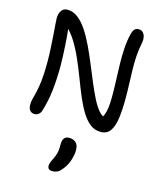

<svg xmlns="http://www.w3.org/2000/svg" viewBox="-148 -815 1059 1264"><g transform="rotate(15 381.5 -183.5)"><path d="M120 10Q101 10 89 -2.5Q77 -15 77 -44Q77 -64 82.5 -84.5Q88 -105 95.5 -136.5Q103 -168 108.5 -217Q114 -266 114 -342Q114 -385 111.5 -431.5Q109 -478 106 -520.5Q103 -563 100.5 -594.5Q98 -626 98 -638Q98 -668 112 -689Q126 -710 153 -710Q191 -710 224.5 -684.5Q258 -659 287 -615Q316 -571 342 -516Q368 -461 392 -402.5Q416 -344 439 -289Q462 -234 485 -188.5Q508 -143 532 -115.5Q556 -88 583 -85L544 -66Q559 -85 567.5 -106.5Q576 -128 580 -158.5Q584 -189 584 -235Q584 -294 581.5 -349.5Q579 -405 578 -458Q577 -511 580 -560.5Q583 -610 594 -657Q600 -684 610.5 -695.5Q621 -707 640 -707Q658 -707 669 -695Q680 -683 683.5 -665Q687 -647 683 -627Q673 -579 670 -533.5Q667 -488 668 -442.5Q669 -397 671 -347.5Q673 -298 673 -242Q673 -169 665.5 -111.5Q658 -54 636 -21.5Q614 11 570 11Q529 11 497.5 -14Q466 -39 440 -82Q414 -125 391 -179.5Q368 -234 345.5 -293.5Q323 -353 297.5 -411.5Q272 -470 241.5 -520.5Q211 -571 172 -606L187 -610Q194 -553 197 -506Q200 -459 202 -418.5Q204 -378 204 -342Q204 -248 195 -171Q186 -94 166 -31Q162 -13 150 -1.5Q138 10 120 10ZM332 343Q298 343 298 315Q298 305 301.5 294Q305 283 317 260Q326 241 331 224Q336 207 337 190.5Q338 174 338 156Q338 129 349 115.5Q360 102 382 102Q411 102 428.5 118.5Q446 135 446 170Q446 201 433 240.5Q420 280 393 311Q379 329 364 336Q349 343 332 343Z"/></g></svg>

Font: Shantell Sans
Style: Regular
Weight: 400
Designer: Stephen Nixon, Anya Danilova, Shantell Martin
Foundry: Arrow Type
Version: Version 1.008;[ac192a2d6]